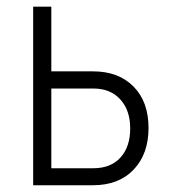

<svg xmlns="http://www.w3.org/2000/svg" viewBox="-20 -548 510 568"><path d="M131.8 -286.1V-50.3H256.3Q307.6 -50.3 336.4 -82Q365.2 -113.8 365.2 -168Q365.2 -221.7 335.9 -253.9Q306.6 -286.1 256.8 -286.1ZM131.8 -336.9H255.4Q330.6 -336.9 375 -292Q419.4 -247.1 419.4 -169.4Q419.4 -92.3 375.2 -46.1Q331.1 0 255.4 0H78.1V-528.3H131.8Z"/></svg>

Font: MAUL Condensed Light
Style: Light
Weight: 300
Designer: MAUL
Version: Version 2.137; 2017; ttfautohint (v1.8.3)